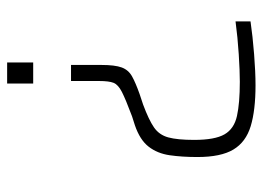

<svg xmlns="http://www.w3.org/2000/svg" viewBox="-119 -617 736 538"><g transform="rotate(90 249.0 -348.0)"><path d="M162 -179V-264Q162 -302 169 -321Q176 -340 194 -350Q212 -360 243 -371L273 -381Q316 -397 337 -411.5Q358 -426 365 -451.5Q372 -477 372 -524Q372 -582 356.5 -609Q341 -636 305 -644Q269 -652 209 -652Q179 -652 132 -649Q85 -646 40 -640V-682Q81 -688 131.5 -692Q182 -696 219 -696Q289 -696 333.5 -682.5Q378 -669 399 -634Q420 -599 420 -533Q420 -490 415 -455.5Q410 -421 391 -396.5Q372 -372 331 -358L306 -350Q258 -332 237.5 -321.5Q217 -311 212 -298Q207 -285 207 -258V-179ZM155 0V-73H214V0Z"/></g></svg>

Font: Saira ExtraLight
Style: Regular
Weight: 200
Designer: Hector Gatti with collaboration of the Omnibus-Type team
Foundry: Omnibus-Type
Version: Version 1.100; ttfautohint (v1.8.3)